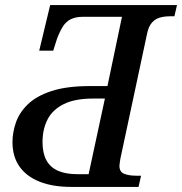

<svg xmlns="http://www.w3.org/2000/svg" viewBox="-20 -734 715 754"><path d="M260 0Q187 0 135.5 -20.5Q84 -41 56.5 -80Q29 -119 29 -176Q29 -214 42.5 -253Q56 -292 89.5 -324.5Q123 -357 182.5 -376.5Q242 -396 333 -396H402L459 -668H306Q277 -668 258 -658.5Q239 -649 227 -630Q215 -611 204 -582L189 -535H134L177 -714H675L665 -670H647Q626 -670 608 -665Q590 -660 576.5 -645Q563 -630 557 -599L453 -112Q452 -105 450.5 -96.5Q449 -88 449 -83Q449 -59 467.5 -51.5Q486 -44 515 -44H534L524 0ZM283 -50H328L392 -347H346Q274 -347 230 -325Q186 -303 166.5 -264.5Q147 -226 147 -176Q147 -133 162 -105Q177 -77 207.5 -63.5Q238 -50 283 -50Z"/></svg>

Font: ET Text
Style: Italic
Weight: 470
Italic angle: -12°
Designer: Monotype Design Team
Foundry: Monotype Imaging Inc.
Version: Version 2.009